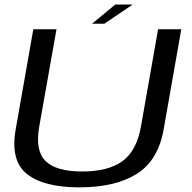

<svg xmlns="http://www.w3.org/2000/svg" viewBox="-20 -800 822 824"><path d="M320.5 4Q166.5 4 95 -53.8Q23.5 -111.5 47.5 -245.5L123 -674.5H222.5L148.5 -257.5Q130 -153 175.8 -108.5Q221.5 -64 332.5 -64Q444 -64 505.2 -108.2Q566.5 -152.5 585 -257.5L658.5 -674.5H758L682.5 -245.5Q659 -111.5 567 -53.8Q475 4 320.5 4ZM375 -698 474.5 -780.5H549.5L427.5 -698Z"/></svg>

Font: Anybody ExtraExpanded Regular
Style: Italic
Weight: 400
Width: 8
Italic angle: -10°
Designer: Tyler Finck
Foundry: Etcetera Type Company
Version: Version 1.010; ttfautohint (v1.8.3) -l 8 -r 50 -G 200 -x 14 